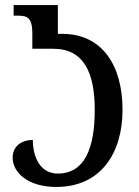

<svg xmlns="http://www.w3.org/2000/svg" viewBox="-20 -740 549 760"><path d="M203 0C378 0 465 -133 465 -305C465 -482 384 -606 226 -606H209V-720H34V-678H52C89 -678 108 -669 108 -607V-547H191C312 -547 355 -452 355 -305C355 -151 314 -53 209 -53C139 -53 110 -118 110 -186C60 -186 30 -157 30 -116C30 -59 88 0 203 0Z"/></svg>

Font: Noto Serif Georgian ExtraCondensed Semi
Style: Regular
Weight: 600
Width: 3
Designer: Monotype Design Team
Foundry: Monotype Imaging Inc.
Version: Version 1.901